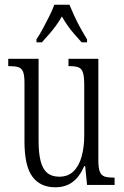

<svg xmlns="http://www.w3.org/2000/svg" viewBox="-20 -786 526 816"><path d="M215 10Q151 10 117.5 -35.5Q84 -81 84 -185V-435Q84 -466 78 -481Q72 -496 58 -500.5Q44 -505 19 -505H15V-536H144V-186Q144 -136 152.5 -102Q161 -68 180.5 -51.5Q200 -35 232 -35Q269 -35 292.5 -58Q316 -81 327 -121Q338 -161 338 -210V-424Q338 -460 332.5 -477.5Q327 -495 313 -500Q299 -505 274 -505H271V-536H398V-105Q398 -71 404.5 -55.5Q411 -40 425.5 -35.5Q440 -31 464 -31H467V0H350L342 -80H338Q318 -34 288 -12Q258 10 215 10ZM135 -619Q148 -638 162 -664Q176 -690 189.5 -717Q203 -744 211 -766H275Q284 -744 296.5 -717Q309 -690 323.5 -664Q338 -638 350 -619V-606H327Q311 -624 296 -641Q281 -658 268 -676.5Q255 -695 243 -716Q231 -695 217.5 -676.5Q204 -658 189 -641Q174 -624 158 -606H135Z"/></svg>

Font: Noto Serif Khmer ExtraCondensed Light
Style: Regular
Weight: 300
Width: 2
Designer: Danh Hong and the Monotype Design Team
Foundry: Monotype Imaging Inc.
Version: Version 2.004